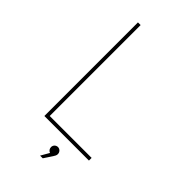

<svg xmlns="http://www.w3.org/2000/svg" viewBox="-261 -774 1014 1014"><g transform="rotate(45 245.5 -267.5)"><path d="M148 -20V-699H128V0H461V-20ZM295 65C281 65 269 76 269 91C269 103 276 113 287 117L260 164H280L311 117C317 108 321 101 321 92C321 77 309 65 295 65Z"/></g></svg>

Font: Montserrat Thin
Style: Regular
Weight: 250
Designer: Julieta Ulanovsky
Foundry: Julieta Ulanovsky
Version: Version 4.000